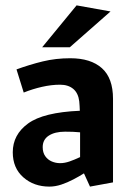

<svg xmlns="http://www.w3.org/2000/svg" viewBox="-20 -683 496 719"><path d="M165.1 15.8Q106.7 15.8 67.3 -19Q27.8 -53.7 27.8 -112.8Q27.8 -178.7 85.1 -220.5Q142.4 -262.4 278.9 -268.2Q278.4 -277.3 278.1 -286.1Q277.8 -294.9 276.8 -303.4Q273 -334.5 254.2 -350.2Q235.4 -365.8 204.9 -365.8Q172.6 -365.8 137.4 -357.8Q102.2 -349.8 68.8 -336.4L41.8 -423.1Q91.1 -441.1 140 -453Q188.9 -464.9 243.2 -464.9Q320 -464.9 361.6 -427.7Q403.2 -390.5 403.2 -313V0L317 15.8L294.4 -33.8Q276.9 -22.7 254.7 -11.1Q232.6 0.5 209.7 8.2Q186.7 15.8 165.1 15.8ZM205.2 -72Q222 -72 240.5 -78.4Q258.9 -84.8 279.9 -94.7V-187.5Q266.9 -188.9 252.8 -189.4Q238.7 -189.9 223.7 -189.9Q185.6 -189.9 162.7 -175.1Q139.9 -160.3 139.9 -132.1Q139.9 -111.6 149.4 -98.2Q158.8 -84.8 173.8 -78.4Q188.7 -72 205.2 -72ZM137.8 -505.9 266.8 -662.9 393.9 -640.1 241.3 -505.9Z"/></svg>

Font: Ancizar Sans Thin
Style: Regular
Weight: 100
Designer: Cesar Puertas, Viviana Monsalve, Julian Moncada, Julian Prieto, Jose Castro, Mariel Hernandez, Felipe Aragon, Sara Alarc
Version: Version 8.100